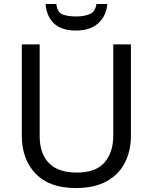

<svg xmlns="http://www.w3.org/2000/svg" viewBox="-20 -938 771 968"><path d="M640 -252Q640 -178 610 -118.5Q580 -59 518.5 -24.5Q457 10 362 10Q229 10 159.5 -62.5Q90 -135 90 -254V-714H180V-251Q180 -164 226.5 -116Q273 -68 367 -68Q464 -68 507.5 -119.5Q551 -171 551 -252V-714H640ZM521 -918Q516 -858 475.5 -821Q435 -784 363 -784Q289 -784 251.5 -820.5Q214 -857 210 -918H264Q269 -877 294 -866Q319 -855 365 -855Q404 -855 432.5 -867Q461 -879 466 -918Z"/></svg>

Font: Noto Sans Tai Viet
Style: Regular
Weight: 400
Designer: Monotype Design Team
Foundry: Monotype Imaging Inc.
Version: Version 2.003; ttfautohint (v1.8.4.7-5d5b)